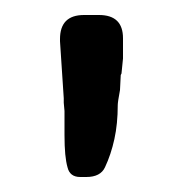

<svg xmlns="http://www.w3.org/2000/svg" viewBox="-20 -727 234 256"><path d="M112 -707Q144 -707 144 -676V-649L142 -629L141 -627L140 -607Q137 -591 137 -587Q137 -562 132.5 -541.5Q128 -521 120 -504Q114 -491 95 -491H87Q73 -491 70 -504Q68 -511 67 -521.5Q66 -532 66 -547V-579L65 -590V-596L60 -672V-675Q60 -707 92 -707Z"/></svg>

Font: Stylish
Style: Regular
Weight: 400
Version: Version 1.64